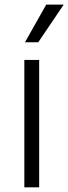

<svg xmlns="http://www.w3.org/2000/svg" viewBox="-20 -802 293 822"><path d="M84.2 0V-545.5H147.7V0ZM87 -621.1 177.9 -782.3H252.8L143.8 -621.1Z"/></svg>

Font: Inter P Light
Style: Regular
Weight: 300
Designer: Rasmus Andersson
Foundry: rsms
Version: Version 3.018;git-588b23468